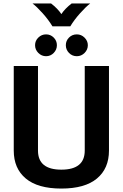

<svg xmlns="http://www.w3.org/2000/svg" viewBox="-20 -1084 714 1117"><path d="M60 -208V-700H201V-208Q201 -97 337 -97Q473 -97 473 -208V-700H614V-208Q614 -104 544 -45.5Q474 13 337 13Q200 13 130 -45.5Q60 -104 60 -208ZM169 -1064H277Q316 -1034 337 -1002Q358 -1034 397 -1064H505Q480 -1045 446 -1007Q412 -969 389 -931H285Q262 -969 228 -1007Q194 -1045 169 -1064ZM184 -821Q184 -847 203 -865.5Q222 -884 248 -884Q274 -884 292.5 -865.5Q311 -847 311 -821Q311 -795 292.5 -776Q274 -757 248 -757Q222 -757 203 -776Q184 -795 184 -821ZM363 -821Q363 -847 381.5 -865.5Q400 -884 427 -884Q453 -884 472 -865Q491 -846 491 -821Q491 -795 472 -776Q453 -757 427 -757Q400 -757 381.5 -776Q363 -795 363 -821Z"/></svg>

Font: KoHo
Style: Bold
Weight: 700
Designer: Cadson Demak & Katatrad Team
Foundry: Cadson Demak Co.,Ltd.
Version: Version 1.000; ttfautohint (v1.6)